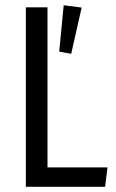

<svg xmlns="http://www.w3.org/2000/svg" viewBox="-20 -716 443 736"><path d="M252.9 -509.8 293 -687 224.1 -695.8 207 -518.1ZM162.1 -688V-74.2H392.1L382.8 0H79.1V-688Z"/></svg>

Font: Fira Sans Compressed Book
Style: Regular
Weight: 350
Width: 1
Designer: Carrois Corporate & Edenspiekermann AG
Foundry: Carrois Corporate GbR & Edenspiekermann AG
Version: Version 4.203;PS 004.203;hotconv 1.0.88;makeotf.lib2.5.64775